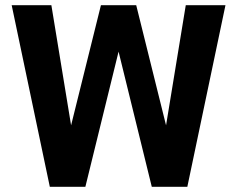

<svg xmlns="http://www.w3.org/2000/svg" viewBox="-20 -720 914 740"><path d="M849 -700 702 0H565L437 -521L309 0H172L25 -700H178L254 -237L369 -700H505L620 -237L696 -700Z"/></svg>

Font: Sarabun
Style: Bold
Weight: 700
Designer: Suppakit Chalermlarp | Katatrad Co.,Ltd.
Foundry: Cadson Demak Co.,Ltd.
Version: Version 1.000; ttfautohint (v1.6)